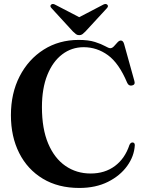

<svg xmlns="http://www.w3.org/2000/svg" viewBox="-20 -913 715 950"><path d="M647 -194.5Q644 -140 609.2 -91.8Q574.5 -43.5 514 -13.2Q453.5 17 372.5 17Q268 17 192 -28.8Q116 -74.5 75 -155.8Q34 -237 34 -343Q34 -451.5 77.2 -535.5Q120.5 -619.5 196.2 -667.5Q272 -715.5 369.5 -715.5Q418.5 -715.5 450.2 -705.2Q482 -695 500 -684.8Q518 -674.5 525.5 -674.5Q535 -674.5 543.8 -684Q552.5 -693.5 561 -703Q569.5 -712.5 578 -712.5Q589 -712.5 594 -695.5L645 -512Q650.5 -493.5 633 -490Q616.5 -486.5 609 -504Q568.5 -600.5 514 -640Q459.5 -679.5 394 -679.5Q334.5 -679.5 287.8 -644Q241 -608.5 214.2 -542Q187.5 -475.5 187.5 -383Q187.5 -275.5 218.5 -202.5Q249.5 -129.5 304 -92Q358.5 -54.5 428.5 -54.5Q499 -54.5 548.8 -91.8Q598.5 -129 620.5 -196Q627 -209.5 637.5 -208Q647 -206.5 647 -194.5ZM402.5 -757Q394.5 -749 388 -744Q381.5 -739 372 -739Q362.5 -739 355.8 -744Q349 -749 341 -757L235.5 -872Q224.5 -883 233.5 -890.5Q241.5 -897 255.5 -888.5L372 -828L488 -888.5Q502 -897 510 -890.5Q519 -883 508.5 -872Z"/></svg>

Font: Fraunces 72pt S000 SemiBold
Style: Regular
Weight: 600
Version: Version 1.000; ttfautohint (v1.8.3)